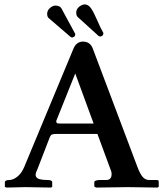

<svg xmlns="http://www.w3.org/2000/svg" viewBox="-20 -846 739 867"><path d="M207 -811Q219.2 -820.8 230 -820.8Q249 -820.8 256.8 -809.1L318.8 -694.8Q319.8 -693.8 319.8 -689.9Q319.8 -684.1 314.9 -680.2Q309.1 -677.2 306.2 -676.8Q301.3 -676.8 298.8 -679.2L201.2 -763.2Q193.4 -768.1 192.9 -783.2Q192.9 -799.8 207 -811ZM338.9 -816.9Q352.1 -825.7 361.8 -826.2Q378.9 -826.2 391.4 -808.1Q403.8 -790 419.4 -753.4Q435.1 -716.8 445.8 -699.2Q446.8 -698.2 446.8 -694.8Q446.8 -689 441.9 -684.1Q440.9 -684.1 438 -682.6Q435.1 -681.2 434.1 -681.2Q430.2 -681.2 425.8 -683.1L331.1 -769Q324.2 -775.9 324.2 -788.1Q323.7 -804.7 338.9 -816.9ZM252.9 -288.1H402.8L319.8 -514.2L233.9 -299.8Q233.9 -293 236.8 -290.5Q239.7 -288.1 252.9 -288.1ZM147.9 -79.1Q135.7 -57.1 144.8 -45.2Q153.8 -33.2 194.8 -33.2Q215.8 -33.2 215.8 -22.9V-2.9L210.9 1Q119.1 -1 95.2 -1L9.8 1L2 -2V-22.9Q2 -32.7 22 -33.2Q39.1 -33.2 58.1 -48.1Q77.1 -63 88.9 -90.8L312 -627Q325.2 -657.7 354 -658.2Q387.2 -658.2 398.9 -627L601.1 -90.8Q612.3 -61 624.3 -47.1Q636.2 -33.2 653.8 -33.2H682.1Q693.4 -33.2 695.1 -31.5Q696.8 -29.8 696.8 -22.9V-2.9L691.9 1Q595.7 -1 558.1 -1L414.1 1L405.8 -3.9V-22.9Q405.8 -32.7 432.1 -33.2H459Q483.9 -33.2 483.9 -59.1Q483.9 -70.3 481.9 -73.2L419.9 -241.2H235.8Q219.7 -241.2 214.4 -238.5Q209 -235.8 205.1 -227.1Z"/></svg>

Font: Linux Libertine
Style: Semibold
Weight: 600
Designer: Philipp H. Poll
Foundry: Philipp H. Poll
Version: Version 5.1.2 ; ttfautohint (v0.9)